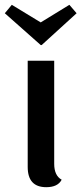

<svg xmlns="http://www.w3.org/2000/svg" viewBox="-51 -762 338 797"><path d="M267 -707 122 -575H118L-31 -707L-2 -742L118 -669L237 -742ZM174 -82Q174 -33 205 -16Q189 15 141 15Q64 15 64 -69V-510H174Z"/></svg>

Font: Sansita
Style: Regular
Weight: 400
Designer: Pablo Cosgaya
Foundry: Omnibus-Type
Version: Version 1.006;hotconv 1.0.109;makeotfexe 2.5.65596